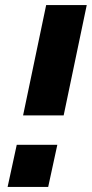

<svg xmlns="http://www.w3.org/2000/svg" viewBox="-20 -737 362 757"><path d="M71 -282 162 -717H322L231 -282ZM10 0 46 -166H206L170 0Z"/></svg>

Font: Raleway ExtraBold
Style: Italic
Weight: 800
Italic angle: -12°
Designer: Matt McInerney, Pablo Impallari, Rodrigo Fuenzalida
Foundry: Matt McInerney, Pablo Impallari, Rodrigo Fuenzalida
Version: Version 4.026